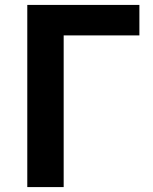

<svg xmlns="http://www.w3.org/2000/svg" viewBox="-20 -761 624 781"><path d="M91 0V-741H547V-617H239V0Z"/></svg>

Font: Source Han Sans TC
Style: Bold
Weight: 700
Designer: Ryoko NISHIZUKA Ë•øÂ°öÊ∂ºÂ≠ê (kana, bopomofo & ideographs); Paul D. Hunt (Latin, Greek & Cyrillic); Sandoll Communicatio
Foundry: Adobe
Version: Version 2.004;hotconv 1.0.118;makeotfexe 2.5.65603